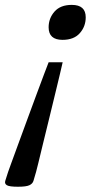

<svg xmlns="http://www.w3.org/2000/svg" viewBox="-57 -540 382 766"><path d="M192.5 -381Q137 -381 137 -431Q137 -467 160.5 -493.8Q184 -520.5 229.5 -520.5Q285 -520.5 285 -471Q285 -434.5 261.5 -407.8Q238 -381 192.5 -381ZM-36 181.5 -24.5 145.5Q-23 141 -12 110.8Q-1 80.5 15.8 34.8Q32.5 -11 51.5 -62.5Q70.5 -114 88.2 -162Q106 -210 119.2 -245Q132.5 -280 137 -291.5H193Q190.5 -280 182.2 -245Q174 -210 162.2 -162Q150.5 -114 138 -62.5Q125.5 -11 114.2 34.8Q103 80.5 95.8 110.8Q88.5 141 87 145.5L76.5 181.5Q73 193 60.2 199Q47.5 205 14.5 205Q-19.5 205 -29.5 199Q-39.5 193 -36 181.5Z"/></svg>

Font: Newsreader Caption
Style: Italic
Weight: 400
Italic angle: -17°
Designer: Hugues Gentile
Foundry: Production Type
Version: Version 1.001